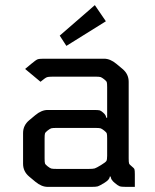

<svg xmlns="http://www.w3.org/2000/svg" viewBox="-20 -729 606 749"><path d="M412 -40H408Q408 -28 386 -15Q368 -4 361.5 -2Q355 0 337 0H166Q142 0 118 -20L94 -40Q70 -60 70 -90V-210Q70 -240 94 -260L118 -280Q142 -300 166 -300H345Q364 -300 369 -298.5Q374 -297 382 -290Q394 -280 394 -270H398V-389Q398 -404 396.5 -408.5Q395 -413 386 -420Q377 -427 372 -428.5Q367 -430 349 -430H187Q169 -430 162.5 -427.5Q156 -425 138 -410L78 -460L102 -480Q120 -495 126.5 -497.5Q133 -500 151 -500H386Q410 -500 434 -480L458 -460Q482 -440 482 -410V-111Q482 -96 483.5 -91.5Q485 -87 494 -80Q503 -73 504.5 -68.5Q506 -64 506 -49V0H471Q453 0 446.5 -2.5Q440 -5 428 -15Q412 -28 412 -40ZM154 -189V-111Q154 -96 155.5 -91.5Q157 -87 166 -80Q175 -73 180 -71.5Q185 -70 203 -70H325Q343 -70 349.5 -72Q356 -74 374 -85Q392 -96 395 -101Q398 -106 398 -121V-189Q398 -204 396.5 -208.5Q395 -213 386 -220Q377 -227 372 -228.5Q367 -230 349 -230H203Q185 -230 180 -228.5Q175 -227 166 -220Q157 -213 155.5 -208.5Q154 -204 154 -189ZM393 -646 239 -550 213 -590 350 -709Z"/></svg>

Font: Electrolize
Style: Regular
Weight: 400
Designer: Valery Zaveryaev
Foundry: Cyreal (www.cyreal.org)
Version: Version 1.002